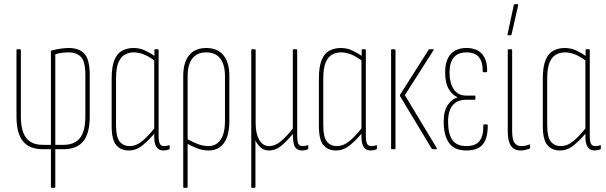

<svg xmlns="http://www.w3.org/2000/svg" viewBox="-20 -715 2905 920"><path d="M227 185Q224 185 224 181V0H185Q121 0 90 -38Q59 -76 59 -157V-475Q59 -479 62 -479H76Q80 -479 80 -475V-158Q80 -87 105.5 -54Q131 -21 185 -21H224V-467Q224 -472 227 -473Q247 -478 268 -481.5Q289 -485 310 -485Q359 -485 384.5 -457.5Q410 -430 410 -354V-157Q410 -76 379 -38Q348 0 284 0H245V181Q245 185 241 185ZM245 -21H284Q338 -21 363.5 -54Q389 -87 389 -158V-355Q389 -420 368 -442Q347 -464 310 -464Q291 -464 274 -461.5Q257 -459 245 -455Z M597 6Q559 6 537 -19.5Q515 -45 515 -112V-338Q515 -396 528.5 -428Q542 -460 566 -472.5Q590 -485 620 -485Q651 -485 677.5 -472Q704 -459 725 -444L724 -422Q696 -443 671 -453.5Q646 -464 620 -464Q599 -464 579.5 -454Q560 -444 548 -417Q536 -390 536 -338V-115Q536 -58 553.5 -36.5Q571 -15 601 -15Q634 -15 664.5 -41.5Q695 -68 724 -106V-80Q694 -44 663.5 -19Q633 6 597 6ZM763 6Q719 6 719 -59V-85V-91V-432L720 -439V-475Q720 -479 723 -479H737Q740 -479 740 -475V-63Q740 -39 745.5 -27Q751 -15 766 -15Q773 -15 778.5 -16Q784 -17 790 -19Q793 -21 793 -17V-4Q793 0 790 1Q778 6 763 6Z M861 185Q858 185 858 181V-351Q858 -416 886.5 -450.5Q915 -485 968 -485Q1022 -485 1050.5 -450.5Q1079 -416 1079 -351V-136Q1079 -65 1053 -29.5Q1027 6 980 6Q951 6 924 -4.5Q897 -15 869 -31V-53Q896 -38 923.5 -26.5Q951 -15 979 -15Q1016 -15 1037 -45.5Q1058 -76 1058 -134V-350Q1058 -405 1035.5 -434.5Q1013 -464 968 -464Q924 -464 901.5 -434.5Q879 -405 879 -350V181Q879 185 875 185Z M1187 185Q1184 185 1184 181V-475Q1184 -479 1187 -479H1201Q1205 -479 1205 -475V-123Q1205 -74 1222.5 -44.5Q1240 -15 1269 -15Q1299 -15 1327 -39Q1355 -63 1383 -99V-475Q1383 -479 1386 -479H1400Q1404 -479 1404 -475V-63Q1404 -39 1409 -27Q1414 -15 1430 -15Q1437 -15 1442.5 -16Q1448 -17 1453 -19Q1457 -21 1457 -17V-3Q1457 0 1454 1Q1449 3 1441.5 4.5Q1434 6 1426 6Q1406 6 1395 -8.5Q1384 -23 1383 -71V-73Q1355 -39 1328 -16.5Q1301 6 1268 6Q1245 6 1228.5 -8.5Q1212 -23 1204 -43V181Q1204 185 1201 185Z M1590 6Q1552 6 1530 -19.5Q1508 -45 1508 -112V-338Q1508 -396 1521.5 -428Q1535 -460 1559 -472.5Q1583 -485 1613 -485Q1644 -485 1670.5 -472Q1697 -459 1718 -444L1717 -422Q1689 -443 1664 -453.5Q1639 -464 1613 -464Q1592 -464 1572.5 -454Q1553 -444 1541 -417Q1529 -390 1529 -338V-115Q1529 -58 1546.5 -36.5Q1564 -15 1594 -15Q1627 -15 1657.5 -41.5Q1688 -68 1717 -106V-80Q1687 -44 1656.5 -19Q1626 6 1590 6ZM1756 6Q1712 6 1712 -59V-85V-91V-432L1713 -439V-475Q1713 -479 1716 -479H1730Q1733 -479 1733 -475V-63Q1733 -39 1738.5 -27Q1744 -15 1759 -15Q1766 -15 1771.5 -16Q1777 -17 1783 -19Q1786 -21 1786 -17V-4Q1786 0 1783 1Q1771 6 1756 6Z M2053 0Q2051 0 2049 -2L1897 -254Q1896 -257 1897 -261L2034 -477Q2036 -479 2039 -479H2056Q2058 -479 2058.5 -478Q2059 -477 2057 -474L1920 -259L2073 -5Q2075 0 2070 0ZM1857 0Q1854 0 1854 -4V-475Q1854 -479 1857 -479H1871Q1875 -479 1875 -475V-4Q1875 0 1871 0Z M2214 6Q2158 6 2132 -29.5Q2106 -65 2106 -133Q2106 -184 2126 -212.5Q2146 -241 2172 -248V-249Q2144 -262 2128.5 -291Q2113 -320 2113 -369Q2113 -425 2139 -455Q2165 -485 2215 -485Q2266 -485 2291 -455Q2316 -425 2314 -372Q2314 -369 2310 -369H2296Q2293 -369 2293 -372Q2295 -464 2216 -464Q2175 -464 2154.5 -440Q2134 -416 2134 -367Q2134 -318 2154 -287.5Q2174 -257 2214 -257H2255Q2258 -257 2258 -254V-240Q2258 -237 2255 -237H2214Q2171 -237 2149 -210.5Q2127 -184 2127 -132Q2127 -74 2147.5 -44.5Q2168 -15 2215 -15Q2258 -15 2277.5 -39Q2297 -63 2296 -116Q2296 -119 2300 -119H2313Q2317 -119 2317 -116Q2318 -55 2294.5 -24.5Q2271 6 2214 6Z M2475 6Q2454 6 2440.5 -3.5Q2427 -13 2420 -33.5Q2413 -54 2413 -88V-475Q2413 -479 2416 -479H2430Q2434 -479 2434 -475V-89Q2434 -46 2445.5 -30.5Q2457 -15 2477 -15Q2488 -15 2498 -17Q2508 -19 2517 -23Q2520 -25 2520 -21V-6Q2520 -4 2516 -2Q2509 0 2498 3Q2487 6 2475 6ZM2414 -546Q2411 -546 2412 -551L2442 -691Q2443 -695 2446 -695H2460Q2464 -695 2463 -690L2431 -549Q2430 -546 2427 -546Z M2663 6Q2625 6 2603 -19.5Q2581 -45 2581 -112V-338Q2581 -396 2594.5 -428Q2608 -460 2632 -472.5Q2656 -485 2686 -485Q2717 -485 2743.5 -472Q2770 -459 2791 -444L2790 -422Q2762 -443 2737 -453.5Q2712 -464 2686 -464Q2665 -464 2645.5 -454Q2626 -444 2614 -417Q2602 -390 2602 -338V-115Q2602 -58 2619.5 -36.5Q2637 -15 2667 -15Q2700 -15 2730.5 -41.5Q2761 -68 2790 -106V-80Q2760 -44 2729.5 -19Q2699 6 2663 6ZM2829 6Q2785 6 2785 -59V-85V-91V-432L2786 -439V-475Q2786 -479 2789 -479H2803Q2806 -479 2806 -475V-63Q2806 -39 2811.5 -27Q2817 -15 2832 -15Q2839 -15 2844.5 -16Q2850 -17 2856 -19Q2859 -21 2859 -17V-4Q2859 0 2856 1Q2844 6 2829 6Z"/></svg>

Font: Sofia Sans Extra Condensed Thin
Style: Regular
Weight: 250
Version: Version 4.100